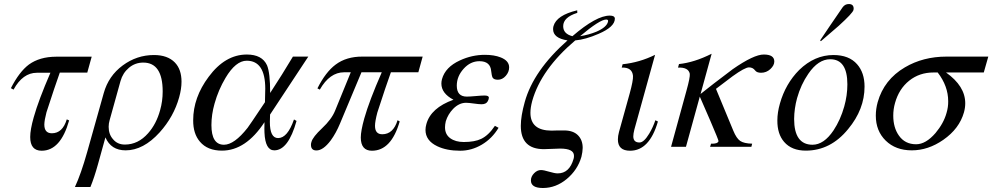

<svg xmlns="http://www.w3.org/2000/svg" viewBox="-20 -731 4941 956"><path d="M277.8 -369.6Q253.9 -303.2 211.4 -171.9Q201.2 -133.3 200.7 -110.8Q200.7 -67.4 238.3 -67.4Q291.5 -67.4 312.5 -136.7L324.2 -131.3Q281.7 19.5 187.5 19.5Q130.4 19.5 130.4 -48.8Q130.4 -85.4 147.9 -147Q171.9 -232.4 231 -368.7H163.6Q93.3 -368.7 47.4 -284.7L34.2 -292Q76.2 -374 124 -409.7Q177.2 -448.2 258.8 -448.7H436.5L414.6 -369.6Z M605.5 17.6Q532.7 17.6 504.9 -46.9L467.8 86.9Q449.7 152.3 430.2 200.2H353Q383.3 135.3 414.1 25.9L496.6 -267.6Q520.5 -353 590.8 -405Q661.1 -457 746.6 -457Q814.5 -457 850.6 -419.9Q883.8 -385.7 883.8 -324.2Q883.8 -288.6 872.1 -246.6Q845.2 -149.9 774.9 -71.8Q693.8 17.6 605.5 17.6ZM693.4 -419.4Q652.8 -419.4 622.1 -393.6Q591.3 -367.7 580.1 -327.6L525.9 -132.8Q521 -116.2 521 -99.6Q521 -62.5 542.5 -38.1Q564.5 -11.2 601.6 -11.2Q668 -11.2 717.3 -67.4Q758.3 -113.3 777.3 -182.6Q790 -227.1 790 -275.4Q790 -419.4 693.4 -419.4Z M1345.7 17.6Q1300.8 17.6 1296.9 -70.3Q1295.9 -82 1296.9 -122.6Q1204.1 19 1085 19Q1013.2 19 975.6 -25.4Q941.4 -64.9 941.9 -132.3Q941.9 -245.6 1019 -348.6Q1101.1 -459.5 1209 -459.5Q1285.2 -459.5 1309.6 -405.8Q1325.2 -368.7 1325.2 -268.1Q1386.2 -361.3 1438.5 -449.2H1515.1L1324.7 -160.6Q1323.7 -132.8 1323.7 -124Q1323.7 -43.5 1364.7 -43.5Q1411.6 -43.5 1443.8 -136.2L1456.5 -128.9Q1415.5 17.6 1345.7 17.6ZM1300.8 -288.6Q1300.8 -428.7 1208.5 -428.7Q1153.8 -428.7 1103 -343.3Q1067.4 -283.7 1048.3 -215.3Q1032.7 -160.2 1032.7 -108.4Q1032.7 -10.3 1095.2 -10.3Q1146.5 -10.3 1212.9 -94.7Q1217.8 -100.1 1299.3 -222.2Q1300.8 -291.5 1300.8 -288.6Z M1926.3 -371.1Q1901.9 -303.7 1858.9 -170.9Q1847.2 -126.5 1847.2 -104.5Q1847.2 -62.5 1883.3 -62.5Q1938 -62.5 1959.5 -132.3L1970.2 -126.5Q1928.2 19.5 1832 19.5Q1776.9 19.5 1776.4 -45.9Q1776.4 -79.1 1793.9 -141.6Q1818.4 -228.5 1880.9 -371.1H1779.8L1672.9 -115.7Q1653.3 -68.4 1627 -32.2Q1588.9 18.6 1555.2 18.1Q1528.3 18.1 1528.3 -10.3Q1528.3 -17.6 1530.8 -24.4Q1537.1 -48.8 1584 -92.8Q1630.9 -136.7 1648.4 -179.7L1726.6 -371.1H1693.4Q1621.6 -371.1 1572.3 -284.7L1560.5 -291Q1601.6 -372.6 1650.9 -409.2Q1704.6 -449.7 1785.2 -449.2H2084.5L2063 -371.1Z M2271.5 19.5Q2204.1 19.5 2157.2 -2.9Q2098.6 -30.8 2098.6 -84Q2098.6 -98.1 2103 -113.3Q2125 -193.8 2237.8 -234.4Q2177.7 -266.1 2177.7 -314.9Q2177.7 -325.2 2180.7 -336.9Q2197.3 -397 2270 -430.2Q2329.6 -458 2394.5 -458Q2440.4 -458 2472.7 -445.3Q2515.1 -428.7 2515.1 -395.5Q2515.1 -372.6 2498.3 -353.3Q2481.4 -334 2459 -334Q2437.5 -334 2431.6 -346.7Q2428.7 -353 2425.8 -376.5Q2421.9 -426.3 2367.2 -426.3Q2322.3 -426.3 2288.3 -388.4Q2254.4 -350.6 2254.4 -304.7Q2254.4 -250 2304.2 -250Q2319.3 -250 2348.9 -252.7Q2378.4 -255.4 2392.6 -255.4Q2414.1 -255.4 2414.1 -244.6Q2414.1 -236.8 2408.7 -227.1Q2400.9 -211.9 2377.9 -211.9Q2364.3 -211.9 2338.9 -215.6Q2313.5 -219.2 2300.3 -219.2Q2266.1 -219.2 2236.3 -189Q2210.4 -162.1 2199.7 -127.4Q2195.8 -110.8 2195.8 -97.2Q2195.8 -61.5 2221.9 -42.7Q2248 -23.9 2289.1 -23.9Q2343.8 -23.9 2376 -39.6Q2412.6 -57.1 2444.3 -104.5L2462.4 -94.7Q2430.2 -41 2378.9 -10.7Q2327.6 19.5 2271.5 19.5Z M2683.1 205.1Q2623.5 205.1 2623.5 167.5Q2623.5 147.9 2639.2 131.8Q2654.8 115.7 2673.3 115.7Q2687 115.7 2714.4 124Q2742.2 132.3 2756.8 132.3Q2815.4 132.3 2835.9 60.1Q2838.4 51.3 2837.9 44.4Q2837.9 8.8 2768.6 8.8Q2754.9 8.8 2728 10.3Q2701.2 11.7 2688 11.7Q2573.2 11.7 2573.2 -104.5Q2573.2 -153.3 2592.8 -223.1Q2636.2 -379.9 2805.7 -529.8Q2733.9 -541 2733.9 -585.9Q2733.9 -593.3 2735.8 -600.6Q2751 -655.3 2854 -679.7L2854.5 -667Q2784.2 -645 2784.2 -600.6Q2784.2 -562.5 2830.1 -550.8Q2949.7 -653.8 3016.6 -653.3Q3041 -653.3 3041.5 -638.2Q3041.5 -597.2 2960.4 -562.5Q2895.5 -534.2 2844.2 -529.8Q2674.3 -385.7 2629.9 -228Q2621.1 -194.8 2621.1 -169.4Q2621.1 -81.1 2725.6 -80.6Q2735.8 -80.6 2757.3 -81.5H2789.1Q2833.5 -81.5 2857.4 -57.9Q2881.3 -34.2 2881.3 5.4Q2880.9 25.9 2875 49.8Q2856 115.2 2802 160.2Q2748 205.1 2683.1 205.1ZM2998.5 -633.8Q2966.8 -633.8 2868.2 -550.8Q2911.6 -557.6 2949.7 -573.2Q3000.5 -595.2 3007.3 -622.6Q3010.3 -633.8 2998.5 -633.8Z M3117.2 19.5Q3056.2 19.5 3056.6 -37.1Q3056.6 -53.7 3062 -73.7L3115.2 -265.1Q3133.3 -330.6 3131.8 -353Q3127.9 -396.5 3075.7 -394.5L3080.1 -411.1Q3164.6 -419.9 3241.7 -458L3138.7 -86.4Q3133.3 -64.9 3133.3 -52.2Q3133.3 -21.5 3164.1 -21.5Q3186 -21.5 3212.4 -65.4Q3231.4 -97.2 3243.2 -132.3L3255.9 -126Q3213.9 19.5 3117.2 19.5Z M3515.6 0 3520.5 -15.6Q3553.7 -14.2 3557.6 -28.3Q3558.6 -32.2 3517.1 -128.9L3464.4 -250L3395.5 0H3321.3L3398.4 -280.8Q3416.5 -345.7 3414.6 -363.3Q3408.2 -396.5 3356 -394.5L3360.8 -412.1Q3437 -419.9 3523.4 -463.4L3468.3 -263.2Q3519 -304.2 3627.9 -386.2Q3733.9 -460 3783.2 -459.5Q3835.4 -459.5 3835.4 -424.8Q3835.4 -405.3 3815.7 -387Q3795.9 -368.7 3769.5 -368.7Q3748 -368.7 3739.7 -380.4Q3728.5 -395.5 3709.5 -395.5Q3689 -395.5 3627.4 -351.1Q3595.2 -326.7 3544.9 -288.6L3631.3 -80.1Q3647 -42 3665.5 -29.3Q3684.1 -16.6 3725.1 -15.6L3721.2 0Z M3992.2 19Q3921.9 19 3884.3 -24.4Q3850.1 -64 3850.6 -131.3Q3850.6 -170.9 3863.3 -215.3Q3891.1 -314 3959.5 -382.8Q4036.1 -457 4129.9 -457Q4207.5 -457 4247.6 -411.1Q4284.7 -369.1 4284.7 -299.8Q4284.7 -186.5 4203.1 -88.4Q4115.7 19 3992.2 19ZM4113.8 -436Q4054.2 -436 4004.9 -363.8Q3967.8 -310.1 3948.7 -242.2Q3934.6 -190.4 3934.1 -138.7Q3934.1 -10.7 4025.4 -10.3Q4082.5 -10.3 4130.4 -82Q4165 -134.3 4183.6 -200.7Q4199.2 -255.9 4199.2 -311Q4199.2 -436 4113.8 -436ZM4156.2 -602.5Q4153.3 -600.1 4067.4 -525.9L4063.5 -529.8Q4100.1 -585 4175.3 -694.3Q4187 -710.9 4206.5 -710.9Q4230.5 -710.9 4230.5 -688Q4230.5 -684.1 4229.5 -681.2Q4226.1 -666 4156.2 -602.5Z M4690.4 -370.1Q4786.1 -302.2 4786.1 -216.8Q4786.1 -194.8 4779.8 -171.9Q4756.8 -90.3 4676.8 -34.7Q4601.6 17.6 4520 17.6Q4439.5 17.6 4390.1 -30.8Q4340.8 -79.1 4340.8 -155.3Q4340.8 -188.5 4350.1 -222.2Q4381.8 -334.5 4485.4 -395.5Q4576.2 -449.2 4692.9 -449.2H4900.9L4878.4 -370.1ZM4648.9 -370.1H4627.9Q4558.1 -370.1 4507.1 -329.3Q4456.1 -288.6 4436.5 -218.3Q4427.7 -187.5 4427.7 -155.3Q4427.7 -95.7 4455.6 -56.2Q4485.8 -12.7 4541.5 -12.7Q4589.8 -12.7 4638.2 -68.8Q4678.7 -117.2 4692.9 -168.5Q4701.7 -197.8 4701.2 -227.1Q4701.2 -302.2 4648.9 -370.1Z"/></svg>

Font: Accordance
Style: Italic
Weight: 400
Italic angle: -11°
Version: Version 1.2 (build January 31, 2020) Miklal Software Solutio